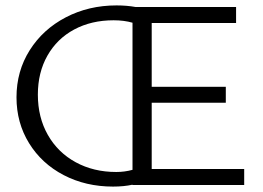

<svg xmlns="http://www.w3.org/2000/svg" viewBox="-20 -684 974 710"><path d="M41 -324Q41 -421 90 -498.5Q139 -576 223.5 -620Q308 -664 411 -664Q449 -664 482 -658H853V-599H541V-363H815V-304H541V-59H883V0H470V-1Q438 6 398 6Q297 6 215.5 -36.5Q134 -79 87.5 -154.5Q41 -230 41 -324ZM410 -48Q441 -48 470 -56V-600Q439 -609 400 -609Q318 -609 254.5 -575Q191 -541 155.5 -478.5Q120 -416 120 -334Q120 -250 157 -185Q194 -120 260 -84Q326 -48 410 -48Z"/></svg>

Font: LXGW Bright GB
Style: Regular
Weight: 400
Designer: Christian Thalmann (Catharsis Fonts)
Foundry: LXGW / Christian Thalmann (Catharsis Fonts) / Fontworks Inc.
Version: Version 5.510